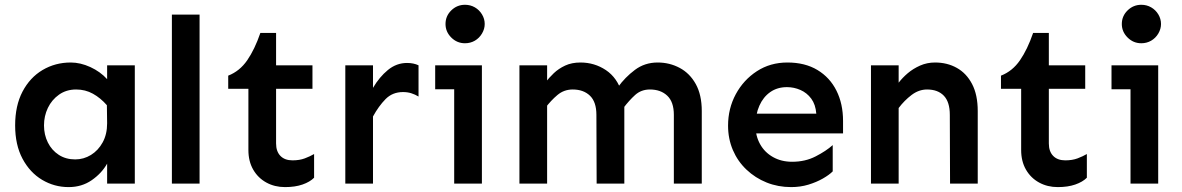

<svg xmlns="http://www.w3.org/2000/svg" viewBox="-20 -764 4919 799"><path d="M265.6 14.6Q206.1 14.6 155.3 -15.6Q104.5 -45.9 73.7 -103.5Q43 -161.1 43 -242.2Q43 -324.2 73.7 -382.8Q104.5 -441.4 157.2 -472.7Q210 -503.9 274.4 -503.9Q314.5 -503.9 356 -484.9Q397.5 -465.8 425.8 -434.6V-492.2H541V0H425.8V-83Q403.3 -43 361.8 -14.2Q320.3 14.6 265.6 14.6ZM293 -100.6Q328.1 -100.6 358.4 -119.1Q388.7 -137.7 407.2 -171.4Q425.8 -205.1 425.8 -251L424.8 -326.2Q398.4 -356.4 366.7 -374Q335 -391.6 296.9 -391.6Q255.9 -391.6 225.6 -370.1Q195.3 -348.6 179.2 -314.9Q163.1 -281.2 163.1 -242.2Q163.1 -203.1 179.2 -170.9Q195.3 -138.7 224.6 -119.6Q253.9 -100.6 293 -100.6Z M695.3 0V-703.1H810.5V0Z M1166 14.6Q1123 14.6 1088.4 -4.4Q1053.7 -23.4 1033.7 -58.1Q1013.7 -92.8 1013.7 -139.6V-394.5H929.7V-449.2Q977.5 -467.8 1008.8 -513.2Q1040 -558.6 1063.5 -627H1128.9V-492.2H1280.3V-394.5H1128.9V-167Q1128.9 -133.8 1147 -115.2Q1165 -96.7 1197.3 -96.7Q1226.6 -96.7 1248.5 -105Q1270.5 -113.3 1287.1 -123V-24.4Q1269.5 -6.8 1238.8 3.9Q1208 14.6 1166 14.6Z M1417 0V-492.2H1532.2V0ZM1532.2 -279.3V-398.4Q1558.6 -443.4 1594.2 -472.7Q1629.9 -502 1673.8 -502Q1701.2 -502 1721.7 -492.2V-362.3Q1707 -371.1 1691.4 -376Q1675.8 -380.9 1657.2 -380.9Q1613.3 -380.9 1584.5 -351.6Q1555.7 -322.3 1532.2 -279.3Z M1915 -584Q1881.8 -584 1857.9 -607.9Q1834 -631.8 1834 -664.1Q1834 -697.3 1857.9 -720.7Q1881.8 -744.1 1915 -744.1Q1937.5 -744.1 1956.1 -733.4Q1974.6 -722.7 1985.8 -704.1Q1997.1 -685.5 1997.1 -664.1Q1997.1 -643.6 1985.8 -624.5Q1974.6 -605.5 1956.1 -594.7Q1937.5 -584 1915 -584ZM1870.1 0V-492.2H1985.4V0ZM1791 -392.6V-492.2H1985.4V-392.6Z M2784.2 0V-286.1Q2784.2 -339.8 2756.8 -365.7Q2729.5 -391.6 2684.6 -391.6Q2648.4 -391.6 2623 -368.7Q2597.7 -345.7 2574.2 -314.5L2550.8 -400.4Q2581.1 -442.4 2622.1 -473.1Q2663.1 -503.9 2716.8 -503.9Q2766.6 -503.9 2808.6 -481.4Q2850.6 -459 2875.5 -414.1Q2900.4 -369.1 2900.4 -301.8V0ZM2141.6 0V-492.2H2256.8V0ZM2462.9 0 2461.9 -286.1Q2461.9 -339.8 2435.1 -365.7Q2408.2 -391.6 2363.3 -391.6Q2327.1 -391.6 2299.8 -368.7Q2272.5 -345.7 2249 -314.5V-419.9Q2264.6 -440.4 2284.7 -459.5Q2304.7 -478.5 2332 -491.2Q2359.4 -503.9 2395.5 -503.9Q2454.1 -503.9 2501.5 -472.2Q2548.8 -440.4 2567.4 -378.9L2578.1 -336.9V0Z M3272.5 14.6Q3217.8 14.6 3170.4 -4.4Q3123 -23.4 3086.4 -58.1Q3049.8 -92.8 3029.8 -139.6Q3009.8 -186.5 3009.8 -241.2Q3009.8 -312.5 3042 -372.1Q3074.2 -431.6 3129.9 -467.8Q3185.5 -503.9 3256.8 -503.9Q3330.1 -503.9 3381.8 -472.7Q3433.6 -441.4 3460.9 -386.7Q3488.3 -332 3488.3 -260.7V-209H3116.2V-291H3377Q3374 -329.1 3356 -353.5Q3337.9 -377.9 3311 -389.6Q3284.2 -401.4 3254.9 -401.4Q3214.8 -401.4 3185.5 -380.9Q3156.2 -360.4 3140.1 -324.2Q3124 -288.1 3124 -241.2Q3124 -198.2 3143.1 -164.1Q3162.1 -129.9 3196.8 -110.4Q3231.4 -90.8 3276.4 -90.8Q3331.1 -90.8 3374.5 -113.3Q3418 -135.7 3445.3 -160.2V-50.8Q3430.7 -36.1 3404.3 -21Q3377.9 -5.9 3344.2 4.4Q3310.5 14.6 3272.5 14.6Z M3933.6 0 3932.6 -286.1Q3932.6 -339.8 3907.7 -365.7Q3882.8 -391.6 3837.9 -391.6Q3803.7 -391.6 3773.4 -368.7Q3743.2 -345.7 3719.7 -314.5V-419.9Q3735.4 -440.4 3757.8 -459.5Q3780.3 -478.5 3809.1 -491.2Q3837.9 -503.9 3871.1 -503.9Q3921.9 -503.9 3961.9 -481.4Q4002 -459 4025.4 -414.1Q4048.8 -369.1 4048.8 -301.8V0ZM3604.5 0V-492.2H3719.7V0Z M4381.8 14.6Q4338.9 14.6 4304.2 -4.4Q4269.5 -23.4 4249.5 -58.1Q4229.5 -92.8 4229.5 -139.6V-394.5H4145.5V-449.2Q4193.4 -467.8 4224.6 -513.2Q4255.9 -558.6 4279.3 -627H4344.7V-492.2H4496.1V-394.5H4344.7V-167Q4344.7 -133.8 4362.8 -115.2Q4380.9 -96.7 4413.1 -96.7Q4442.4 -96.7 4464.4 -105Q4486.3 -113.3 4502.9 -123V-24.4Q4485.4 -6.8 4454.6 3.9Q4423.8 14.6 4381.8 14.6Z M4729.5 -584Q4696.3 -584 4672.4 -607.9Q4648.4 -631.8 4648.4 -664.1Q4648.4 -697.3 4672.4 -720.7Q4696.3 -744.1 4729.5 -744.1Q4752 -744.1 4770.5 -733.4Q4789.1 -722.7 4800.3 -704.1Q4811.5 -685.5 4811.5 -664.1Q4811.5 -643.6 4800.3 -624.5Q4789.1 -605.5 4770.5 -594.7Q4752 -584 4729.5 -584ZM4684.6 0V-492.2H4799.8V0ZM4605.5 -392.6V-492.2H4799.8V-392.6Z"/></svg>

Font: Sen SemiBold
Style: Regular
Weight: 600
Designer: Kosal Sen, Philatype
Foundry: Philatype
Version: Version 2.000;gftools[0.9.31]